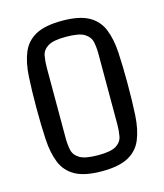

<svg xmlns="http://www.w3.org/2000/svg" viewBox="-103 -736 705 826"><g transform="rotate(-15 250.0 -323.0)"><path d="M453 -323Q453 -246 449.5 -184Q446 -122 428 -78Q410 -34 368 -11Q326 12 250 12Q174 12 132 -11Q90 -34 72 -78Q54 -122 50.5 -184Q47 -246 47 -323Q47 -400 50.5 -462Q54 -524 72 -568Q90 -612 132 -635Q174 -658 250 -658Q326 -658 368 -635Q410 -612 428 -568Q446 -524 449.5 -462Q453 -400 453 -323ZM365 -166V-480Q365 -508 360 -532.5Q355 -557 331 -572Q307 -587 248 -587Q192 -587 168 -572Q144 -557 139.5 -532.5Q135 -508 135 -480V-166Q135 -138 140 -113.5Q145 -89 169.5 -74Q194 -59 252 -59Q309 -59 332.5 -74Q356 -89 360.5 -113.5Q365 -138 365 -166Z"/></g></svg>

Font: Strait
Style: Regular
Weight: 400
Designer: Eduardo Rodriguez Tunni
Foundry: Eduardo Rodriguez Tunni
Version: Version 1.002; ttfautohint (v1.8.4.7-5d5b);gftools[0.9.23]